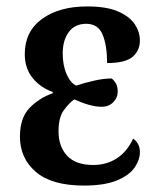

<svg xmlns="http://www.w3.org/2000/svg" viewBox="-20 -567 488 597"><path d="M241 10Q141 10 91.5 -32.5Q42 -75 42 -142Q42 -201 72.5 -232Q103 -263 144 -277V-281Q105 -295 81 -325Q57 -355 57 -399Q57 -469 110.5 -508Q164 -547 251 -547Q312 -547 348 -531Q384 -515 399.5 -491Q415 -467 415 -441Q415 -410 392.5 -390.5Q370 -371 313 -371Q313 -426 299 -459.5Q285 -493 248 -493Q213 -493 194 -467.5Q175 -442 175 -401Q175 -363 187.5 -335.5Q200 -308 217 -301Q245 -310 274 -316.5Q303 -323 327 -323Q334 -318 340 -308.5Q346 -299 346 -283Q346 -263 332 -249Q318 -235 296 -235Q278 -235 256.5 -241Q235 -247 211 -258Q195 -247 178.5 -224.5Q162 -202 162 -159Q162 -111 189 -82.5Q216 -54 270 -54Q311 -54 343 -74.5Q375 -95 394 -136Q403 -130 409 -119.5Q415 -109 415 -94Q415 -70 398.5 -46Q382 -22 343.5 -6Q305 10 241 10Z"/></svg>

Font: Noto Serif Condensed SemiBold
Style: Regular
Weight: 600
Width: 3
Designer: Monotype Design Team
Foundry: Monotype Imaging Inc.
Version: Version 2.013